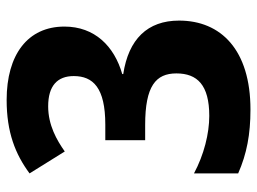

<svg xmlns="http://www.w3.org/2000/svg" viewBox="-118 -646 774 578"><g transform="rotate(-90 269.0 -357.0)"><path d="M478 -550C478 -661 393 -724 257 -724C160 -724 94 -698 36 -655L102 -549C136 -573 181 -599 238 -599C300 -599 329 -571 329 -522C329 -464 294 -427 183 -427H136V-307H182C299 -307 337 -275 337 -213C337 -150 302 -114 209 -114C156 -114 92 -130 36 -160V-27C95 -1 154 10 228 10C408 10 496 -79 496 -205C496 -300 440 -357 335 -373V-376C419 -400 478 -459 478 -550Z"/></g></svg>

Font: Noto Sans Armenian SemiCondensed Medium
Style: Regular
Weight: 500
Width: 4
Designer: Monotype Design Team
Foundry: Monotype Imaging Inc.
Version: Version 2.008